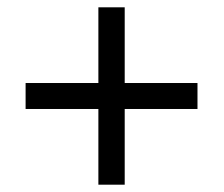

<svg xmlns="http://www.w3.org/2000/svg" viewBox="-20 -589 612 525"><path d="M249 -291H50V-362H249V-569H321V-362H520V-291H321V-84H249Z"/></svg>

Font: telugu115
Style: Regular
Weight: 400
Designer: Jelle Bosma - Monotype Design Team
Foundry: Monotype Imaging Inc.
Version: Version 2.003